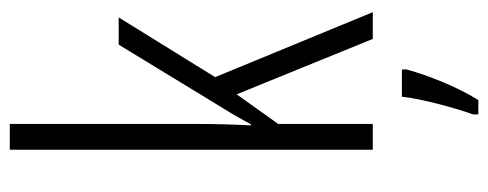

<svg xmlns="http://www.w3.org/2000/svg" viewBox="-330 -470 1021 402"><g transform="rotate(-90 181.0 -269.5)"><path d="M122 -372V-760H68V0H122V-198L184 -285L300 0H356L220 -330L345 -532H288L154 -312C142 -293 133 -277 121 -255H119C121 -295 122 -330 122 -372ZM236 71V61H179C175 101 155 174 142 210V221H172C199 178 223 118 236 71Z"/></g></svg>

Font: Noto Sans Kannada ExtraCondensed Light
Style: Regular
Weight: 300
Width: 2
Designer: Jelle Bosma - Monotype Design Team
Foundry: Monotype Imaging Inc.
Version: Version 2.005